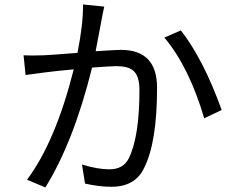

<svg xmlns="http://www.w3.org/2000/svg" viewBox="-20 -804 1040 847"><path d="M439.9 -774.9Q430.2 -731 428.2 -716.8L401.9 -578.1Q494.1 -584 513.2 -584Q672.9 -584 672.9 -417Q672.9 -174.8 615.2 -62Q576.2 20 471.2 20Q418.9 20 355 5.9L341.8 -78.1Q410.2 -57.1 462.9 -57.1Q524.9 -57.1 548.8 -106.9Q595.2 -202.1 595.2 -407.2Q595.2 -470.2 566.9 -493.2Q543.9 -512.2 492.2 -512.2Q472.2 -512.2 386.2 -505.9Q305.2 -179.2 180.2 22.9L99.1 -11.2Q225.1 -179.2 305.2 -498Q230 -491.2 181.2 -484.9Q110.8 -476.1 92.8 -473.1L84 -560.1Q113.8 -558.1 171.9 -560.1Q200.2 -561 321.8 -570.8Q347.2 -698.2 346.2 -784.2ZM777.8 -669.9Q876 -544.9 958 -318.8L880.9 -282.2Q814 -508.8 705.1 -638.2Z"/></svg>

Font: Black Ops One [rus by aLiNcE]
Style: Regular
Weight: 400
Designer: James Grieshaber
Foundry: James Grieshaber
Version: Version 1.002;May 25, 2024;FontCreator 13.0.0.2680 64-bit